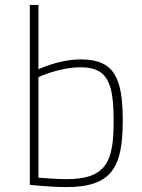

<svg xmlns="http://www.w3.org/2000/svg" viewBox="-20 -750 578 779"><path d="M308 -509C219 -509 136 -469 136 -469V-730H101V0C101 0 182 9 250 9C436 9 478 -74 478 -261C478 -433 444 -509 308 -509ZM249 -23C214 -23 136 -29 136 -29V-437C136 -437 219 -477 308 -477C419 -477 441 -409 441 -259C441 -100 416 -23 249 -23Z"/></svg>

Font: TitilliumText22L
Style: 1 wt
Weight: 100
Designer: Campivisivi
Foundry: Campivisivi
Version: 1.000